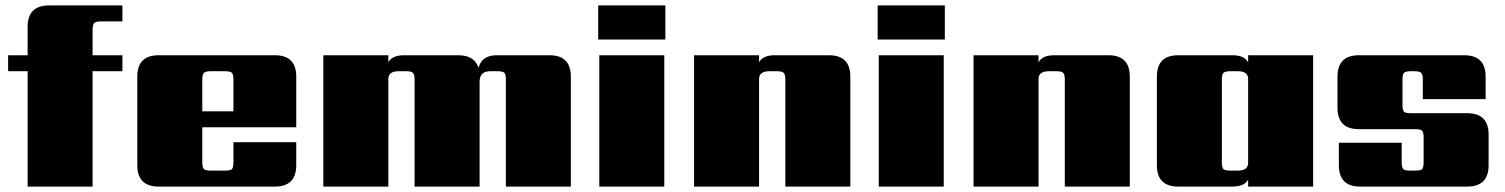

<svg xmlns="http://www.w3.org/2000/svg" viewBox="-20 -689 5557 709"><path d="M432 -610H353Q334 -610 328 -604Q322 -598 322 -579V-485H432V-426H322V0H82V-426H10V-485H82V-590Q82 -669 161 -669H432Z M727 -278H842V-395Q842 -414 836.5 -420Q831 -426 811 -426H758Q739 -426 733 -420Q727 -414 727 -395ZM566 -485H995Q1074 -485 1074 -406V-219H727V-90Q727 -70 733 -64.5Q739 -59 758 -59H811Q831 -59 836.5 -64.5Q842 -70 842 -90V-164H1074V-79Q1074 0 995 0H566Q487 0 487 -79V-406Q487 -485 566 -485Z M1814 -485H2009Q2088 -485 2088 -406V0H1848V-395Q1848 -414 1842.5 -420Q1837 -426 1817 -426H1790Q1751 -426 1751 -387V0H1511V-395Q1511 -414 1505 -420Q1499 -426 1480 -426H1452Q1414 -426 1414 -397V0H1174V-485H1414V-459Q1428 -485 1472 -485H1672Q1732 -485 1747 -439Q1760 -485 1814 -485Z M2433 0H2193V-485H2433ZM2189 -543V-669H2437V-543Z M2841 -485H3041Q3120 -485 3120 -406V0H2880V-395Q2880 -414 2874 -420Q2868 -426 2849 -426H2821Q2783 -426 2783 -397V0H2543V-485H2783V-459Q2797 -485 2841 -485Z M3465 0H3225V-485H3465ZM3221 -543V-669H3469V-543Z M3873 -485H4073Q4152 -485 4152 -406V0H3912V-395Q3912 -414 3906 -420Q3900 -426 3881 -426H3853Q3815 -426 3815 -397V0H3575V-485H3815V-459Q3829 -485 3873 -485Z M4523 -59H4551Q4589 -59 4589 -88V-397Q4589 -426 4551 -426H4523Q4504 -426 4498 -420Q4492 -414 4492 -395V-90Q4492 -70 4498 -64.5Q4504 -59 4523 -59ZM4589 -485H4829V0H4589V-26Q4575 0 4531 0H4331Q4252 0 4252 -79V-406Q4252 -485 4331 -485H4531Q4575 -485 4589 -459Z M5237 -90V-181Q5237 -200 5231.5 -206Q5226 -212 5206 -212H4998Q4919 -212 4919 -291V-406Q4919 -485 4998 -485H5387Q5466 -485 5466 -406V-323H5234V-395Q5234 -414 5228 -420Q5222 -426 5203 -426H5190Q5170 -426 5164.5 -420Q5159 -414 5159 -395V-302Q5159 -282 5164.5 -276.5Q5170 -271 5190 -271H5398Q5477 -271 5477 -192V-79Q5477 0 5398 0H5003Q4924 0 4924 -79V-162H5156V-90Q5156 -70 5162 -64.5Q5168 -59 5187 -59H5206Q5226 -59 5231.5 -64.5Q5237 -70 5237 -90Z"/></svg>

Font: Sarpanch Black
Style: Regular
Weight: 900
Designer: Manushi Parikh (Devanagari and Latin), Jyotish Sonowal (Devanagari)
Foundry: Indian Type Foundry
Version: Version 2.004;PS 1.0;hotconv 1.0.78;makeotf.lib2.5.61930; tt